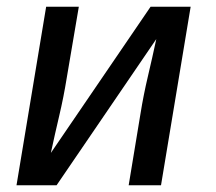

<svg xmlns="http://www.w3.org/2000/svg" viewBox="-20 -550 640 570"><path d="M29 0 117 -530H214L178 -318Q169 -262 156 -207Q143 -152 131 -96L427 -530H546L458 0H362L397 -212Q406 -268 419 -323Q432 -378 444 -434L148 0Z"/></svg>

Font: Iosevka Curly MdExObl
Style: Regular
Weight: 500
Width: 7
Italic angle: -9°
Monospace: yes
Designer: Belleve Invis
Foundry: Belleve Invis
Version: Version 11.1.0; ttfautohint (v1.8.3)